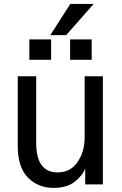

<svg xmlns="http://www.w3.org/2000/svg" viewBox="-20 -918 606 956"><path d="M68.4 -191.4V-538.1H160.2V-207Q160.2 -59.6 266.6 -59.6Q331.1 -59.6 366.2 -111.3Q401.4 -163.1 401.4 -233.4V-538.1H492.2V0H404.3V-78.1H403.3Q392.6 -45.9 353.5 -14.2Q314.5 17.6 246.1 17.6Q169.9 17.6 119.1 -33.7Q68.4 -85 68.4 -191.4ZM230.5 -743.2 330.1 -898.4H446.3L309.6 -743.2ZM126 -620.1V-721.7H234.4V-620.1ZM329.1 -620.1V-721.7H436.5V-620.1Z"/></svg>

Font: Gothic A1 Medium
Style: Regular
Weight: 500
Designer: HanYang I&C Co.,Ltd.
Foundry: HanYang I&C Co.,Ltd.
Version: Version 2.50